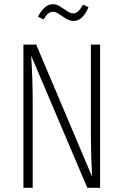

<svg xmlns="http://www.w3.org/2000/svg" viewBox="-20 -897 590 917"><path d="M331.1 -796.9Q313.5 -796.9 295.4 -807.9Q277.3 -818.8 261.5 -829.8Q245.6 -840.8 233.9 -840.8Q220.2 -840.8 210 -832.3Q199.7 -823.7 188 -804.2L161.1 -816.9Q191.9 -877 232.9 -877Q249.5 -877 267.1 -866Q284.7 -855 300.8 -844Q316.9 -833 330.1 -833Q342.8 -833 353.3 -842.8Q363.8 -852.5 377 -875L402.8 -862.8Q375.5 -796.9 331.1 -796.9ZM458 -684.1V0H397L128.9 -630.9Q136.2 -521 136.2 -409.2V0H91.8V-684.1H152.8L419.9 -53.2Q414.1 -155.8 414.1 -252V-684.1Z"/></svg>

Font: Fira Sans Compressed ExtraLight
Style: Regular
Weight: 250
Width: 1
Designer: Carrois Corporate & Edenspiekermann AG
Foundry: Carrois Corporate GbR & Edenspiekermann AG
Version: Version 4.203;PS 004.203;hotconv 1.0.88;makeotf.lib2.5.64775